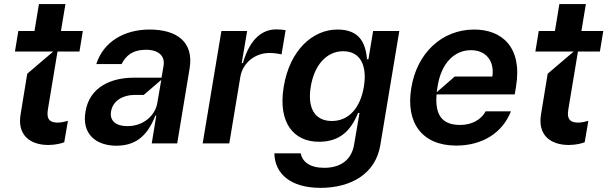

<svg xmlns="http://www.w3.org/2000/svg" viewBox="-20 -696 2948 932"><path d="M365.8 -446 382.1 -545.5H275.9L297.6 -676.1H169L147.4 -545.5H68.9L52.6 -446H238.6L112.2 -338.1L80.3 -142.8C62.1 -40.1 126.1 7.5 214.5 7.8C252.1 7.5 280.9 -0.7 291.9 -5.7L309.7 -109.4C293.3 -105.1 278.1 -100.9 259.9 -100.9C227.3 -100.9 203.5 -112.2 212.4 -164.1L259.2 -446Z M544.7 11.4C632.5 11 692.8 -29.1 734.4 -134.9H738.6L716.6 0H840.2L900.6 -365.1C920.8 -490.1 841.3 -552.6 706 -552.6C584.2 -552.6 482.2 -494.3 447.4 -384.9H570.3C589.5 -424 622.2 -454.2 688.9 -454.5C751.4 -454.2 781.2 -423.3 774.1 -377.8L764.2 -318.9H629.3C522.4 -318.9 414.4 -275.9 394.9 -153.4C376.4 -45.8 445.7 11 544.7 11.4ZM598.7 -83.8C545.1 -83.5 510.7 -108 519.2 -155.5C527 -206 576.7 -235.1 631.4 -235.1H677.6L762.8 -308.2L743.6 -196C733.3 -134.9 675.8 -83.5 598.7 -83.8Z M1093 0 1146.3 -321C1157 -389.9 1217 -438.9 1288.4 -438.9C1309.3 -438.9 1335.6 -435 1346.6 -431.8L1366.5 -549.7C1354.8 -551.8 1335.2 -553.3 1321 -553.3C1257.8 -553.3 1194.6 -513.5 1159.1 -389.9H1153.4L1179.7 -545.5H1054.7L963.8 0Z M1535.5 215.9C1682.9 215.9 1802.9 148.4 1826 9.2L1918.3 -545.5H1791.2L1768.5 -408.4H1761.4C1754.3 -492.5 1721.6 -552.6 1617.9 -552.6C1498.6 -552.6 1386.7 -453.8 1357.2 -274.9C1327.8 -96.6 1408.7 -7.8 1527.7 -7.8C1628.2 -7.8 1682.5 -60 1718 -147.7H1725.1L1698.9 5.7C1685.7 85.6 1626.8 118.6 1554 118.6C1484 118.6 1447.8 89.5 1439.6 48.3H1311.8C1313.9 148.8 1392 215.9 1535.5 215.9ZM1590.9 -108.7C1505.7 -108.7 1471.6 -174.7 1488.6 -275.6C1504.6 -374.3 1560.7 -447.1 1646.3 -447.4C1729 -447.1 1763.1 -378.6 1746.4 -275.6C1729 -171.2 1672.6 -108.7 1590.9 -108.7Z M2282 -552.6C2124.6 -552.6 2003.9 -437.9 1976.6 -269.9C1947.8 -98.4 2030.2 10.7 2194.6 10.7C2321.7 10.7 2419 -51.1 2460.2 -155.5H2337.4C2314.6 -113.3 2268.5 -89.5 2213.8 -89.5C2129.6 -89.5 2090.6 -133.2 2099.1 -237.9H2478.7L2485.1 -277C2516.3 -468.4 2415.1 -552.6 2282 -552.6ZM2187.5 -324.6 2100.1 -248.6C2101.2 -258.2 2102.6 -268.5 2104.4 -279.1C2122.9 -390.3 2185.7 -452.4 2266.3 -452.4C2340.2 -452.4 2381 -398.4 2370 -324.6Z M2892 -446 2908.4 -545.5H2802.2L2823.9 -676.1H2695.3L2673.7 -545.5H2595.2L2578.8 -446H2764.9L2638.5 -338.1L2606.5 -142.8C2588.4 -40.1 2652.3 7.5 2740.8 7.8C2778.4 7.5 2807.2 -0.7 2818.2 -5.7L2835.9 -109.4C2819.6 -105.1 2804.3 -100.9 2786.2 -100.9C2753.6 -100.9 2729.8 -112.2 2738.6 -164.1L2785.5 -446Z"/></svg>

Font: Riot Sans 2.0
Style: Bold Italic
Weight: 600
Italic angle: -9.39999°
Designer: Rasmus Andersson
Foundry: rsms
Version: Version 3.006;hotconv 1.0.109;makeotfexe 2.5.65596